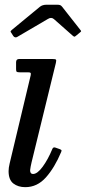

<svg xmlns="http://www.w3.org/2000/svg" viewBox="-20 -764 356 794"><path d="M211 -503.5 110.5 -92.5Q109 -87 106.8 -75.2Q104.5 -63.5 104.5 -60Q104.5 -44.5 116.5 -44.5Q134.5 -44.5 156.5 -74.5Q178.5 -104.5 196.5 -148Q200 -157 209.5 -153.5L226.5 -147.5Q232.5 -145 234 -143.2Q235.5 -141.5 233 -135.5Q206 -71 170 -30.5Q134 10 84.5 10Q55 10 35.2 -5.2Q15.5 -20.5 15.5 -56.5Q15.5 -70 20 -88.5L107 -453Q108.5 -460.5 106.2 -462.8Q104 -465 95 -465H61Q52 -465 49.2 -467.2Q46.5 -469.5 46.5 -478V-506.5Q46.5 -520 59 -520H196.5Q209.5 -520 211.5 -517.2Q213.5 -514.5 211 -503.5ZM35 -615 27.5 -627Q23 -632.5 23.8 -634.5Q24.5 -636.5 31 -642L145 -736Q155.5 -744.5 173 -744.5H215.5Q225.5 -744.5 229.5 -742.5Q233.5 -740.5 237 -736L312.5 -640Q315.5 -636.5 315.5 -635Q315.5 -633.5 310.5 -629.5L296 -617.5Q289.5 -612 287.5 -612.2Q285.5 -612.5 280 -617L203 -685Q192 -694.5 178 -685.5L52.5 -612Q42.5 -605.5 35 -615Z"/></svg>

Font: Besley* Narrow
Style: Italic
Weight: 400
Width: 4
Italic angle: -13°
Designer: Owen Earl
Foundry: indestructible type*
Version: Version 3.000; ttfautohint (v1.8.3)